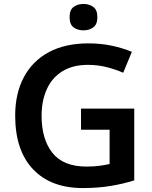

<svg xmlns="http://www.w3.org/2000/svg" viewBox="-20 -944 773 974"><path d="M391 -393H661V-29Q604 -11 540 -0.5Q476 10 400 10Q238 10 147.5 -85.5Q57 -181 57 -358Q57 -469 100.5 -551.5Q144 -634 227 -679Q310 -724 429 -724Q492 -724 548 -712Q604 -700 649 -681L605 -575Q566 -592 521 -603.5Q476 -615 426 -615Q349 -615 296.5 -582.5Q244 -550 217.5 -491.5Q191 -433 191 -356Q191 -238 246 -168.5Q301 -99 419 -99Q455 -99 485 -103Q515 -107 536 -112V-286H391ZM404 -924Q432 -924 453 -909Q474 -894 474 -857Q474 -820 453 -805Q432 -790 404 -790Q374 -790 353.5 -805Q333 -820 333 -857Q333 -894 353.5 -909Q374 -924 404 -924Z"/></svg>

Font: Noto Sans Thai Looped SemiBold
Style: Regular
Weight: 600
Designer: Sasikarn Vongin, Ben Mitchell
Foundry: The Fontpad Ltd
Version: Version 1.001; ttfautohint (v1.8.4.7-5d5b)